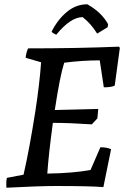

<svg xmlns="http://www.w3.org/2000/svg" viewBox="-20 -869 587 897"><path d="M243 -707Q239 -708 230.5 -713Q222 -718 221 -721Q249 -777 292 -813Q335 -849 388 -849Q455 -811 485 -756L483 -742L434 -712Q404 -760 366 -789Q310 -789 243 -707ZM10 8Q8 -18 12 -38L90 -53Q117 -170 145 -348Q165 -478 172 -578L100 -599Q101 -619 111 -643Q341 -643 535 -651L540 -646L516 -469Q500 -461 465 -461L446 -587Q364 -587 280 -576Q260 -514 236 -355L439 -360L435 -316L409 -288Q304 -295 227 -295Q207 -147 201 -58Q324 -60 403 -75L449 -181Q480 -181 499 -172L463 5Q398 0 241 0Q162 0 10 8Z"/></svg>

Font: Albura Medium
Style: Italic
Weight: 462
Italic angle: -7°
Designer: Mercedes Jáuregui
Foundry: Omnibus-Type Team
Version: Version 1.000